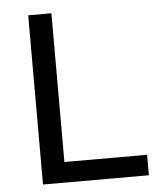

<svg xmlns="http://www.w3.org/2000/svg" viewBox="-50 -719 638 763"><g transform="rotate(-5 269.0 -337.5)"><path d="M90.8 0V-675H183.3V-81.7H513.3V0Z"/></g></svg>

Font: Funnel Sans Light
Style: Regular
Weight: 400
Version: Version 1.000